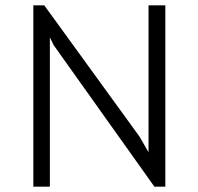

<svg xmlns="http://www.w3.org/2000/svg" viewBox="-20 -700 743 720"><path d="M105 0V-680H146L503 -188L537 -129V-680H600V0H559L181 -531L167 -560V0Z"/></svg>

Font: Palanquin Light
Style: Regular
Weight: 300
Designer: Pria Ravichandran
Version: Version 1.0.4